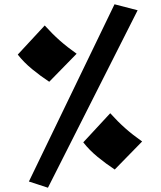

<svg xmlns="http://www.w3.org/2000/svg" viewBox="-20 -809 753 897"><path d="M204 68 115 39 515 -789 623 -761ZM516 -17Q475 -44 436 -76Q397 -108 369 -144L495 -280Q530 -241 565 -210Q600 -179 644 -148ZM210 -427Q169 -454 130 -486Q91 -518 63 -554L189 -690Q224 -651 259 -620Q294 -589 338 -558Z"/></svg>

Font: Marhey Light SemiBold
Style: Regular
Weight: 600
Version: Version 1.000